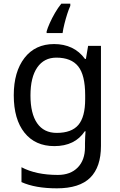

<svg xmlns="http://www.w3.org/2000/svg" viewBox="-20 -786 655 1046"><path d="M275 -546Q328 -546 370.5 -526Q413 -506 443 -465H448L460 -536H530V9Q530 124 471.5 182Q413 240 290 240Q172 240 97 206V125Q176 167 295 167Q364 167 403.5 126.5Q443 86 443 16V-5Q443 -17 444 -39.5Q445 -62 446 -71H442Q388 10 276 10Q172 10 113.5 -63Q55 -136 55 -267Q55 -395 113.5 -470.5Q172 -546 275 -546ZM287 -472Q220 -472 183 -418.5Q146 -365 146 -266Q146 -167 182.5 -114.5Q219 -62 289 -62Q370 -62 407 -105.5Q444 -149 444 -246V-267Q444 -377 406 -424.5Q368 -472 287 -472ZM363 -754Q355 -737 346.5 -710.5Q338 -684 331 -656Q324 -628 321 -606H234V-615Q239 -633 251 -660Q263 -687 279.5 -715.5Q296 -744 314 -766H363Z"/></svg>

Font: Noto Sans Lydian
Style: Regular
Weight: 400
Designer: Monotype Design Team
Foundry: Monotype Imaging Inc.
Version: Version 2.002; ttfautohint (v1.8.4.7-5d5b)